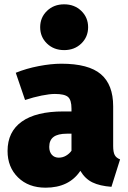

<svg xmlns="http://www.w3.org/2000/svg" viewBox="-20 -849 591 889"><path d="M536 -111 496 16Q442 12 408 -4.5Q374 -21 352 -58Q300 20 191 20Q112 20 63.5 -27.5Q15 -75 15 -150Q15 -239 81 -286Q147 -333 273 -333H311V-346Q311 -386 295 -400Q279 -414 234 -414Q210 -414 172.5 -406.5Q135 -399 96 -386L53 -512Q102 -532 159.5 -543Q217 -554 264 -554Q390 -554 447 -505.5Q504 -457 504 -357V-173Q504 -145 511 -131.5Q518 -118 536 -111ZM311 -151V-230H290Q248 -230 228 -215Q208 -200 208 -169Q208 -146 220 -132.5Q232 -119 252 -119Q270 -119 285.5 -128Q301 -137 311 -151ZM388 -723Q388 -678 356.5 -647.5Q325 -617 277 -617Q229 -617 197.5 -647.5Q166 -678 166 -723Q166 -768 197.5 -798.5Q229 -829 277 -829Q325 -829 356.5 -798.5Q388 -768 388 -723Z"/></svg>

Font: Fira Sans Black
Style: Regular
Weight: 900
Designer: Carrois Corporate & Edenspiekermann AG
Foundry: Carrois Corporate GbR & Edenspiekermann AG
Version: Version 4.203